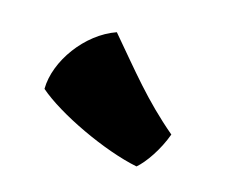

<svg xmlns="http://www.w3.org/2000/svg" viewBox="-49 -910 437 365"><g transform="rotate(15 169.0 -727.5)"><path d="M243.7 -608.9C259.3 -622.1 280.3 -652.3 292 -684.6C231 -736.3 195.8 -782.2 141.6 -845.7C84 -825.7 37.1 -761.2 36.6 -706.1C79.6 -668.5 177.7 -622.1 243.7 -608.9Z"/></g></svg>

Font: Fruktur
Style: Regular
Weight: 400
Designer: Viktoriya Grabowska
Foundry: Viktoriya Grabowska
Version: Version 1.002